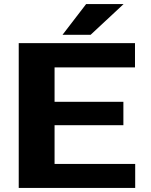

<svg xmlns="http://www.w3.org/2000/svg" viewBox="-20 -923 741 943"><path d="M586 -308V-423H248V-592H643V-711H72V0H644V-118H248V-308ZM403 -903 287 -752H425L587 -903Z"/></svg>

Font: Asimov
Style: XWid
Weight: 500
Designer: Google
Version: Version 2.000980; 2014